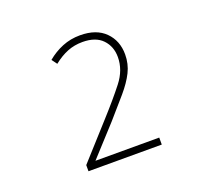

<svg xmlns="http://www.w3.org/2000/svg" viewBox="-85 -957 699 645"><g transform="rotate(-20 265.0 -634.5)"><path d="M129 -415V-437L240 -560Q289 -614 321 -655Q353 -696 353 -742Q353 -780 329 -805Q305 -830 258 -830Q229 -830 204 -820Q179 -810 154 -790L140 -809Q165 -830 194.5 -842Q224 -854 258 -854Q316 -854 347.5 -822.5Q379 -791 379 -742Q379 -708 364.5 -679Q350 -650 323 -618.5Q296 -587 259 -545L163 -440H391V-415Z"/></g></svg>

Font: Noto Sans Mono Condensed Thin
Style: Regular
Weight: 100
Width: 3
Designer: Monotype Design Team
Foundry: Monotype Imaging Inc.
Version: Version 2.014; ttfautohint (v1.8.4.7-5d5b)